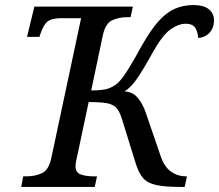

<svg xmlns="http://www.w3.org/2000/svg" viewBox="-20 -740 867 760"><path d="M64 0 72 -42H85Q119 -42 146 -54.5Q173 -67 183 -114L301 -668H222Q185 -668 168.5 -655Q152 -642 140 -606L136 -594H87L116 -714H506L497 -672H484Q450 -672 423.5 -659.5Q397 -647 387 -600L341 -382Q388 -382 410 -390Q432 -398 448 -413Q465 -430 487 -465Q509 -500 540 -557Q576 -621 607.5 -656Q639 -691 672.5 -705.5Q706 -720 746 -720Q786 -720 806.5 -703.5Q827 -687 827 -660Q827 -629 809 -610Q791 -591 764 -590Q764 -610 754 -628Q744 -646 715 -646Q686 -646 654 -623Q622 -600 582 -528Q545 -461 522 -428Q499 -395 473 -378Q505 -377 525.5 -352.5Q546 -328 558 -291L616 -122Q630 -80 656.5 -61Q683 -42 717 -42H720L711 0H697Q633 0 598.5 -7.5Q564 -15 546.5 -35Q529 -55 517 -94L463 -268Q454 -298 441 -312.5Q428 -327 403 -331.5Q378 -336 331 -336L283 -110Q279 -94 279 -82Q279 -57 299.5 -49.5Q320 -42 351 -42H364L355 0Z"/></svg>

Font: NotoSerif-Italic
Style: Regular
Weight: 400
Italic angle: -12°
Designer: Monotype Design Team
Foundry: Monotype Imaging Inc.
Version: Version 2.007; ttfautohint (v1.8) -l 8 -r 50 -G 200 -x 14 -D